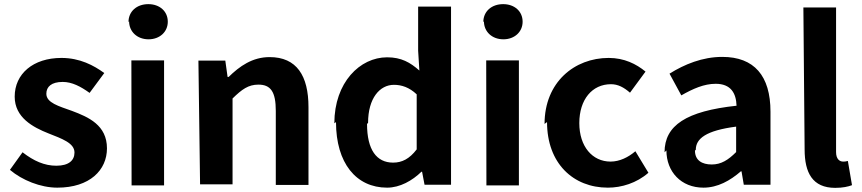

<svg xmlns="http://www.w3.org/2000/svg" viewBox="-20 -851 4164 928"><path d="M28 -30C87 20 176 56 257 56C414 56 497 -29 497 -134C497 -246 408 -285 328 -315C264 -338 204 -354 204 -398C204 -432 229 -455 283 -455C328 -455 370 -433 413 -402L484 -498C433 -535 366 -571 277 -571C140 -571 51 -494 51 -384C51 -283 139 -236 215 -206C278 -181 340 -160 340 -114C340 -76 313 -50 252 -50C195 -50 143 -73 89 -115Z M604 -748C604 -698 643 -661 698 -661C752 -661 791 -697 791 -746C791 -797 751 -831 697 -831C641 -831 601 -796 601 -744ZM616 45H773V-559H615Z M947 40H1104V-375C1149 -419 1180 -442 1229 -442C1288 -442 1313 -408 1313 -315V43H1471V-333C1471 -485 1414 -575 1283 -575C1200 -575 1138 -531 1085 -479H1080L1069 -558H939Z M1604 -261C1604 -63 1701 56 1851 56C1913 56 1973 22 2017 -21H2020L2032 42H2160V-819H2001V-606L2007 -510C1963 -549 1920 -574 1851 -574C1720 -574 1596 -453 1596 -255ZM1759 -257C1759 -377 1816 -441 1884 -441C1921 -441 1958 -429 1994 -395V-129C1959 -83 1923 -65 1880 -65C1800 -65 1754 -127 1754 -252Z M2319 -748C2319 -698 2358 -661 2413 -661C2467 -661 2506 -697 2506 -746C2506 -797 2466 -831 2412 -831C2356 -831 2316 -796 2316 -744ZM2331 45H2488V-559H2330Z M2624 -261C2624 -61 2751 56 2918 56C2984 56 3057 34 3114 -16L3051 -120C3017 -91 2975 -70 2931 -70C2843 -70 2780 -143 2780 -256C2780 -370 2842 -444 2933 -444C2967 -444 2995 -429 3025 -403L3100 -505C3055 -542 2997 -571 2922 -571C2757 -571 2612 -454 2612 -252Z M3201 -124C3201 -21 3272 56 3380 56C3449 56 3509 22 3561 -23H3564L3575 42H3704V-311C3704 -485 3625 -576 3471 -576C3375 -576 3288 -540 3216 -495L3273 -390C3329 -422 3383 -446 3439 -446C3513 -446 3538 -400 3540 -340C3297 -314 3192 -245 3192 -115ZM3343 -127C3343 -181 3392 -220 3538 -239V-116C3500 -78 3466 -56 3420 -56C3373 -56 3339 -76 3339 -123Z M3869 -129C3869 -16 3907 57 4017 57C4053 57 4080 51 4098 44L4078 -73C4067 -70 4062 -70 4055 -70C4039 -70 4021 -81 4021 -116V-815H3863Z"/></svg>

Font: GenEiGothic-pro-Regular
Style: Bold
Weight: 700
Designer: Ryoko NISHIZUKA (kana & ideographs); Paul D. Hunt (Latin, Greek & Cyrillic); Wenlong ZHANG (bopomofo); Sandoll Communica
Foundry: Adobe Systems Incorporated; o_tamon
Version: Version 1.000.140830